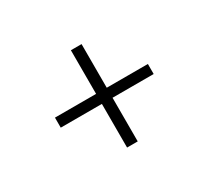

<svg xmlns="http://www.w3.org/2000/svg" viewBox="-88 -711 720 663"><g transform="rotate(-30 272.0 -380.0)"><path d="M251 -186V-360H87V-400H251V-574H293.5V-400H457.5V-360H293.5V-186Z"/></g></svg>

Font: Encode Sans SmExp XLt
Style: Regular
Weight: 200
Width: 6
Designer: Multiple Designers
Foundry: Impallari Type
Version: Version 3.002; ttfautohint (v1.8.3) -l 8 -r 50 -G 200 -x 14 